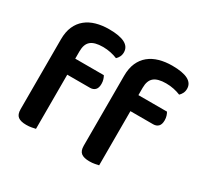

<svg xmlns="http://www.w3.org/2000/svg" viewBox="-143 -860 1101 1053"><g transform="rotate(30 407.5 -334.0)"><path d="M186 -442H367Q372 -434 376 -421.5Q380 -409 380 -394Q380 -368 368 -356Q356 -344 336 -344H192V-1Q183 1 168 4Q153 7 134 7Q99 7 82 -6Q65 -19 65 -52V-494Q65 -542 80 -576Q95 -610 122 -632Q149 -654 186 -664.5Q223 -675 267 -675Q400 -675 400 -605Q400 -589 393.5 -576.5Q387 -564 378 -556Q359 -564 335.5 -569Q312 -574 286 -574Q234 -574 210 -554Q186 -534 186 -489ZM586 -442H767Q772 -434 776 -421.5Q780 -409 780 -394Q780 -368 768 -356Q756 -344 736 -344H592V-1Q583 1 568 4Q553 7 534 7Q499 7 482 -6Q465 -19 465 -52V-494Q465 -542 480 -576Q495 -610 522 -632Q549 -654 586 -664.5Q623 -675 667 -675Q800 -675 800 -605Q800 -589 793.5 -576.5Q787 -564 778 -556Q759 -564 735.5 -569Q712 -574 686 -574Q634 -574 610 -554Q586 -534 586 -489Z"/></g></svg>

Font: Baloo Da 2 SemiBold
Style: Regular
Weight: 600
Designer: Noopur Datye, Sulekha Rajkumar and Ek Type
Foundry: Ek Type
Version: Version 1.640;hotconv 1.0.111;makeotfexe 2.5.65597; ttfautoh